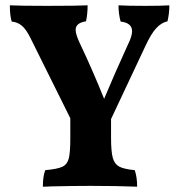

<svg xmlns="http://www.w3.org/2000/svg" viewBox="-20 -698 672 721"><path d="M616 -678Q616 -648 609 -618Q586 -613 566.5 -592Q547 -571 525 -523L397 -251V-182Q397 -129 403.5 -105.5Q410 -82 427.5 -72.5Q445 -63 486 -59Q495 -33 495 3Q417 0 319 0Q258 0 170 2Q159 3 141 3Q141 -37 150 -59Q195 -63 213.5 -71.5Q232 -80 238 -102Q244 -124 244 -177V-254L93 -558Q78 -588 62 -601.5Q46 -615 24 -617Q17 -639 17 -678Q56 -676 156 -676Q273 -676 309 -678Q309 -645 303 -618Q264 -612 264 -586Q264 -569 280 -535Q328 -434 371 -327Q409 -418 461 -532Q476 -562 476 -581Q476 -612 433 -617Q425 -646 425 -678Q456 -676 526 -676Q588 -676 616 -678Z"/></svg>

Font: Vollkorn SC
Style: Bold
Weight: 700
Designer: Friedrich Althausen
Foundry: Friedrich Althausen
Version: Version 4.015